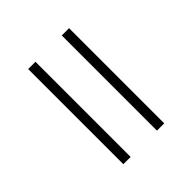

<svg xmlns="http://www.w3.org/2000/svg" viewBox="-13 -543 485 485"><g transform="rotate(45 230.0 -300.0)"><path d="M60 -227V-253H400V-227ZM60 -347V-373H400V-347Z"/></g></svg>

Font: Kalnia Thin Light
Style: Regular
Weight: 300
Version: Version 1.105